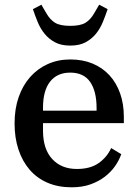

<svg xmlns="http://www.w3.org/2000/svg" viewBox="-20 -785 587 817"><path d="M285 12Q227 12 182 -7.5Q137 -27 106 -63Q75 -99 58.5 -149Q42 -199 42 -260Q42 -322 59.5 -372Q77 -422 108.5 -457.5Q140 -493 183.5 -512.5Q227 -532 279 -532Q332 -532 374 -514.5Q416 -497 445.5 -465Q475 -433 491 -388Q507 -343 507 -288V-261H163V-229Q163 -151 202 -108.5Q241 -66 307 -66Q365 -66 400.5 -91.5Q436 -117 453 -155L496 -129Q487 -103 469.5 -78Q452 -53 426 -33Q400 -13 365 -0.5Q330 12 285 12ZM163 -314H391V-325Q391 -397 363.5 -436.5Q336 -476 279 -476Q223 -476 193 -437.5Q163 -399 163 -327ZM279 -591Q240 -591 214 -605Q188 -619 170 -641Q152 -663 140.5 -691Q129 -719 120 -746L156 -765L177 -729Q193 -701 214.5 -688Q236 -675 279 -675Q322 -675 343.5 -688Q365 -701 381 -729L402 -765L438 -746Q429 -719 417.5 -691Q406 -663 388 -641Q370 -619 344 -605Q318 -591 279 -591Z"/></svg>

Font: IBM Plex Serif Medium
Style: Regular
Weight: 500
Designer: Mike Abbink, Paul van der Laan, Pieter van Rosmalen
Foundry: Bold Monday
Version: Version 2.5